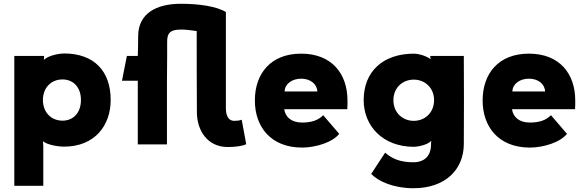

<svg xmlns="http://www.w3.org/2000/svg" viewBox="-20 -767 3120 1020"><path d="M312 -126C252 -126 208 -170 208 -236C208 -301 252 -345 312 -345C369 -345 410 -304 410 -236C410 -167 369 -126 312 -126ZM56 220H210V8L208 -17C229 2 287 12 320 12C485 12 568 -102 568 -236C568 -387 482 -483 320 -483C298 -483 240 -474 213 -449L214 -464V-470H56Z M941 -747C810 -747 714 -695 714 -575C714 -549 713 -493 712 -470H654L628 -338H712V0H867V-338L868 -470V-544C868 -587 879 -610 942 -610C964 -610 994 -607 1025 -602C1025 -471 1025 -294 1026 -168C1027 -76 1080 14 1190 14C1226 14 1266 10 1288 -1L1264 -131C1251 -126 1238 -125 1224 -125C1197 -125 1181 -147 1180 -189V-703C1132 -733 1038 -747 941 -747Z M1782 -56 1697 -155C1670 -127 1633 -116 1585 -116C1529 -116 1496 -144 1490 -187H1825C1826 -204 1826 -214 1826 -233C1826 -375 1743 -482 1580 -482C1417 -482 1334 -375 1334 -233C1334 -94 1418 17 1585 17C1657 17 1747 -11 1782 -56ZM1492 -281C1493 -321 1531 -349 1580 -349C1629 -349 1664 -321 1666 -281Z M2178 -125C2121 -125 2070 -166 2070 -235C2070 -303 2121 -344 2178 -344C2238 -344 2286 -300 2286 -235C2286 -169 2238 -125 2178 -125ZM1912 -235C1912 -101 2010 13 2180 13C2192 13 2250 5 2271 -19L2270 -8V0C2270 57 2239 95 2176 95C2105 95 2063 76 2026 44L1952 157C1990 197 2072 233 2176 233C2349 233 2443 131 2444 0C2445 -197 2445 -273 2444 -470H2266V-463L2268 -453C2238 -473 2200 -482 2180 -482C2013 -482 1912 -386 1912 -235Z M2992 -56 2907 -155C2880 -127 2843 -116 2795 -116C2739 -116 2706 -144 2700 -187H3035C3036 -204 3036 -214 3036 -233C3036 -375 2953 -482 2790 -482C2627 -482 2544 -375 2544 -233C2544 -94 2628 17 2795 17C2867 17 2957 -11 2992 -56ZM2702 -281C2703 -321 2741 -349 2790 -349C2839 -349 2874 -321 2876 -281Z"/></svg>

Font: Kreadon Extra Bold
Style: Regular
Weight: 800
Designer: kohakuno
Foundry: StudioGnu
Version: Version 1.000;Glyphs 3.1.2 (3151)